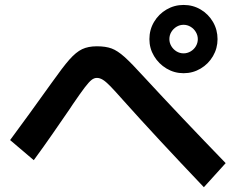

<svg xmlns="http://www.w3.org/2000/svg" viewBox="-20 -787 978 796"><path d="M599.4 -624.7Q599.4 -663.6 618.6 -696.1Q637.8 -728.6 670.3 -747.5Q702.8 -766.5 741.1 -766.5Q780 -766.5 812 -747.5Q844 -728.6 863 -696.1Q881.9 -663.6 881.9 -624.7Q881.9 -586.8 863 -554.3Q844 -521.8 811.8 -502.7Q779.5 -483.5 741.1 -483.5Q702.8 -483.5 670.3 -502.9Q637.8 -522.4 618.6 -554.6Q599.4 -586.8 599.4 -624.7ZM800.1 -624.7Q800.1 -640.5 791.9 -654.2Q783.8 -667.9 770.1 -676.1Q756.5 -684.2 741.1 -684.2Q725.3 -684.2 711.9 -676.1Q698.5 -667.9 690.3 -654.5Q682.2 -641.1 682.2 -624.7Q682.2 -609.4 690.3 -595.7Q698.5 -582.1 711.9 -573.9Q725.3 -565.8 741.1 -565.8Q756.5 -565.8 770.4 -573.9Q784.3 -582.1 792.2 -595.7Q800.1 -609.4 800.1 -624.7ZM493 -368.8Q456.7 -409.8 437.7 -429.4Q418.7 -448.9 406.2 -456.4Q393.7 -464 381.7 -464Q370.2 -464 359.4 -455.5Q348.6 -447 331.2 -424.2Q313.8 -401.4 281.3 -353.8Q276 -345 269.7 -336.2Q232.3 -281.8 197.9 -232.1Q163.5 -182.4 120 -122.9L21.9 -206.3Q98.6 -309.9 194.4 -444Q240.5 -509.1 267.8 -540.1Q295.2 -571 320.4 -583.1Q345.6 -595.1 381.7 -595.1Q417.9 -595.1 442.5 -586.1Q467.1 -577 496.4 -550.8Q525.6 -524.6 577.9 -467Q725.9 -306.6 915.6 -110.7L825.2 -10.8Q623.3 -222.9 493 -368.8Z"/></svg>

Font: Pretendard JP Variable
Style: Regular
Weight: 400
Designer: Base glyphs from Inter by Rasmus Andersson; Hangul glyphs from Noto Sans CJK(Source Han Sans) by Jang Soo-young and Kang
Foundry: Kil Hyung-jin
Version: Version 1.307;Glyphs 3.2 (3192)